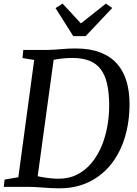

<svg xmlns="http://www.w3.org/2000/svg" viewBox="-24 -1014 745 1042"><path d="M102.5 -743H236Q273 -744 310.8 -747.5Q348.5 -751 385.5 -751Q465 -751 520.8 -729.2Q576.5 -707.5 611.8 -667.2Q647 -627 663 -571.8Q679 -516.5 679 -450Q679 -352 653.5 -268.2Q628 -184.5 579 -122.8Q530 -61 459 -26.5Q388 8 297 8Q274 8 252.2 6.8Q230.5 5.5 209.5 4Q188.5 2.5 168.8 1.2Q149 0 129.5 0H-3.5L1 -39.5L75.5 -52L161.5 -688.5L98 -699ZM175.5 -21 162 -63Q174 -58.5 197.8 -54Q221.5 -49.5 247.8 -46.8Q274 -44 293 -44Q350.5 -44 395 -66.8Q439.5 -89.5 472.5 -129.2Q505.5 -169 526.8 -219.8Q548 -270.5 558.2 -327Q568.5 -383.5 568.5 -440Q568.5 -509.5 557.2 -558.8Q546 -608 521.8 -639.2Q497.5 -670.5 459.8 -685Q422 -699.5 368.5 -699.5Q346.5 -699.5 324 -697.5Q301.5 -695.5 283 -692.2Q264.5 -689 253 -686.5L271.5 -722ZM373.5 -818 277.5 -970 315.5 -994.5Q340.5 -967.5 365.5 -940.8Q390.5 -914 415 -887Q449 -914 483 -940.8Q517 -967.5 551 -994.5L585 -970.5L441 -818Z"/></svg>

Font: Merriweather Light 18pt
Style: Italic
Weight: 400
Italic angle: -7.8°
Version: Version 2.101